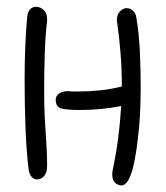

<svg xmlns="http://www.w3.org/2000/svg" viewBox="-20 -524 491 567"><path d="M119.1 -461.9Q114.3 -423.8 112.3 -368.7Q110.4 -313.5 110.4 -254.9Q110.4 -194.3 114.7 -135.7Q119.1 -77.1 119.1 -33.2Q119.1 -14.6 110.4 -4.4Q101.6 5.9 88.9 5.9Q81.1 5.9 73.7 -1.5Q66.4 -8.8 64.5 -24.4Q57.6 -80.1 55.2 -149.4Q52.7 -218.8 52.7 -289.1Q52.7 -340.8 54.7 -388.2Q56.6 -435.5 60.5 -475.6Q62.5 -490.2 69.3 -497.1Q76.2 -503.9 86.9 -503.9Q99.6 -503.9 109.4 -494.1Q119.1 -484.4 119.1 -467.8ZM326.2 -456.1Q325.2 -459 325.2 -464.8Q325.2 -481.4 334.5 -490.7Q343.8 -500 354.5 -500Q363.3 -500 372.1 -492.7Q380.9 -485.4 382.8 -471.7Q390.6 -423.8 393.1 -371.1Q395.5 -318.4 395.5 -263.7Q395.5 -240.2 394.5 -209.5Q393.6 -178.7 390.6 -147Q387.7 -115.2 383.3 -84.5Q378.9 -53.7 373 -29.8Q367.2 -5.9 358.4 8.8Q349.6 23.4 338.9 23.4Q328.1 23.4 319.8 15.6Q311.5 7.8 311.5 -8.8Q311.5 -16.6 312.5 -20.5Q323.2 -70.3 329.1 -117.2Q335 -164.1 337.9 -210.9Q279.3 -199.2 215.8 -199.2Q181.6 -199.2 163.1 -203.1Q144.5 -207 144.5 -229.5Q144.5 -240.2 154.3 -247.6Q164.1 -254.9 181.6 -254.9Q189.5 -253.9 197.3 -253.9Q205.1 -253.9 212.9 -253.9Q244.1 -253.9 276.4 -257.3Q308.6 -260.7 339.8 -268.6Q339.8 -321.3 335.9 -368.2Q332 -415 326.2 -456.1Z"/></svg>

Font: Hi Melody
Style: Regular
Weight: 400
Designer: YoonDesign Inc.
Foundry: YoonDesign Inc.
Version: Version 3.00